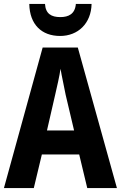

<svg xmlns="http://www.w3.org/2000/svg" viewBox="-20 -957 615 977"><path d="M446 -937H366C362 -886 329 -870 287 -870C241 -870 212 -887 209 -937H129C131 -832 192 -774 286 -774C377 -774 444 -838 446 -937ZM424 0H575L376 -715H197L0 0H152L193 -171H383ZM314 -475 357 -293H219L261 -476C270 -515 283 -571 288 -607C294 -570 306 -518 314 -475Z"/></svg>

Font: Noto Sans Devanagari UI Condensed
Style: Bold
Weight: 700
Width: 3
Designer: Jelle Bosma - Monotype Design Team
Foundry: Monotype Imaging Inc.
Version: Version 2.004